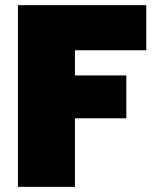

<svg xmlns="http://www.w3.org/2000/svg" viewBox="-20 -728 615 748"><path d="M49.8 0V-708H549.8V-532.2H272V-434.1H472.2V-267.1H272V0Z"/></svg>

Font: Poppins Black
Style: Regular
Weight: 900
Designer: Ninad Kale (Devanagari), Jonny Pinhorn (Latin)
Foundry: Indian Type Foundry
Version: 4.004